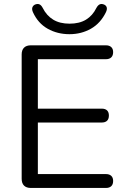

<svg xmlns="http://www.w3.org/2000/svg" viewBox="-20 -929 623 949"><path d="M132.3 0Q110.4 0 98.7 -11.7Q87.1 -23.3 87.1 -45.2V-659.8Q87.1 -681.7 98.7 -693.3Q110.4 -705 132.3 -705H503.6Q520.6 -705 529.9 -696.2Q539.2 -687.5 539.2 -671.4Q539.2 -654.4 529.9 -645.4Q520.6 -636.4 503.6 -636.4H167.1V-392H482.7Q500.2 -392 509.2 -383.3Q518.2 -374.5 518.2 -358Q518.2 -341 509.2 -332.2Q500.2 -323.4 482.7 -323.4H167.1V-68.6H503.6Q520.6 -68.6 529.9 -59.8Q539.2 -51.1 539.2 -34.6Q539.2 -17.5 529.9 -8.8Q520.6 0 503.6 0ZM323.3 -760Q263.8 -760 215.8 -786.9Q167.8 -813.8 142.7 -868.9Q136.3 -883.7 140.4 -893.5Q144.6 -903.4 155.3 -907.3Q167.1 -911.3 175.7 -907.1Q184.3 -903 191.2 -889.7Q210.2 -851.9 242.9 -831.9Q275.5 -812 323.8 -812Q372.5 -812 405.2 -831.9Q437.8 -851.9 456.4 -889.7Q463.7 -903 472.3 -907.1Q480.9 -911.3 492.2 -907.3Q503.5 -903.4 507.1 -893.8Q510.7 -884.2 503.9 -869.4Q477.3 -814.2 429.6 -787.1Q381.8 -760 323.3 -760Z"/></svg>

Font: Nunito ExtraLight
Style: Regular
Weight: 200
Designer: Vernon Adams
Foundry: Vernon Adams
Version: Version 3.602